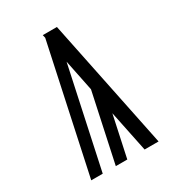

<svg xmlns="http://www.w3.org/2000/svg" viewBox="-178 -838 855 941"><g transform="rotate(-30 250.0 -367.5)"><path d="M362 0 314 -233 264 0H199L282 -387L246 -564L125 0H60L214 -718L210 -735H290L441 0Z"/></g></svg>

Font: Iosevka www.saffi
Style: Regular
Weight: 400
Monospace: yes
Designer: Belleve Invis
Foundry: Belleve Invis
Version: Version 22.0.2; ttfautohint (v1.8.3)